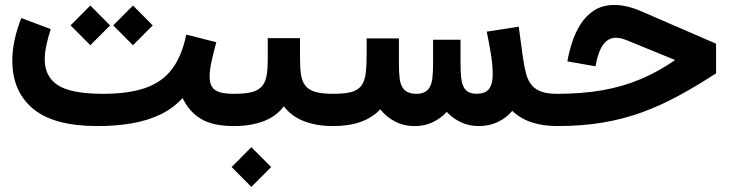

<svg xmlns="http://www.w3.org/2000/svg" viewBox="-20 -501 2902 763"><path d="M839.7 -333.3 720.3 -363.4Q702.4 -276.9 662.7 -225.2Q622.9 -173.6 556.1 -150.9Q489.3 -128.2 390.3 -128.2Q262 -128.2 209.9 -162.5Q157.8 -196.9 157.8 -264.4Q157.8 -289.9 164.1 -320.1Q170.4 -350.3 181.6 -385.3L64.7 -429.3Q46.3 -382.7 37.6 -340.3Q28.9 -297.9 28.9 -260.1Q28.9 -137.6 111.6 -68.8Q194.2 0 367.6 0Q440.3 0 503 -10.7Q565.7 -21.4 616.8 -45.8Q667.8 -70.2 705.6 -111.3Q732.3 -55.9 779.7 -28Q827 0 910.3 0H911.1V-128.2H910.3Q873.2 -128.2 852.1 -134.9Q830.9 -141.7 822 -156.8Q813 -171.9 813 -196.9Q813 -221.3 820.4 -255.7Q827.8 -290.2 839.7 -333.3ZM429.9 -400.1 508.5 -321.3 587 -400.1 508.5 -479.1ZM260.4 -400.1 339 -321.3 417.5 -400.1 339 -479.1Z M911.1 -128.2Q884.6 -128.2 865.7 -109.5Q846.8 -90.8 846.8 -64.3Q846.8 -37.8 865.7 -18.9Q884.6 0 911.1 0Q974.4 0 1025.5 -18.6Q1076.5 -37.1 1107.9 -78.6Q1139.3 -37.7 1189.3 -18.9Q1239.4 0 1303.2 0H1304.2V-128.2H1303.2Q1259.5 -128.2 1233.7 -135.6Q1207.9 -142.9 1193.8 -160.3Q1180.8 -176.3 1176.5 -202.6Q1172.2 -228.9 1172.2 -267.8V-349.5H1044.1V-267.8Q1044.1 -229.1 1039.9 -202.8Q1035.6 -176.4 1022.7 -160.3Q1008.9 -142.6 982.2 -135.4Q955.6 -128.2 911.1 -128.2ZM900.4 162.8 979 241.7 1057.5 162.8 979 83.9Z M2041.5 -394.9 1914.3 -375.2Q1924.2 -327 1931.1 -284.7Q1938 -242.4 1938 -204.5Q1938 -174.1 1928.7 -156.1Q1921.8 -142.2 1908.6 -135.4Q1895.5 -128.5 1873.3 -128.5Q1837.5 -128.5 1823.6 -153.3Q1815.2 -168.5 1812.7 -192.2Q1810.2 -215.9 1810.2 -247.4V-343H1701V-247.4Q1701 -214.7 1698.2 -189.9Q1695.3 -165.2 1684.8 -149.9Q1677 -139.4 1665.1 -133.8Q1653.2 -128.2 1634.6 -128.2Q1598.8 -128.2 1582.4 -149.2Q1571.3 -164.2 1568.3 -188.7Q1565.3 -213.3 1565.3 -247.4V-348.4H1437.1V-289.8Q1437.1 -240 1433.1 -208.4Q1429.1 -176.8 1414.6 -158.8Q1400.5 -141.5 1374.3 -134.8Q1348 -128.2 1304.2 -128.2Q1277.7 -128.2 1258.8 -109.5Q1239.9 -90.8 1239.9 -64.3Q1239.9 -37.8 1258.8 -18.9Q1277.7 0 1304.2 0Q1367.1 0 1413.5 -16.7Q1460 -33.3 1491.2 -66.7Q1513.9 -37.2 1549 -18.6Q1584 0 1628.4 0Q1668.2 0 1700.4 -15.6Q1732.5 -31.1 1755.4 -56.5Q1778 -31.5 1810.5 -15.7Q1843.1 0 1882.8 0Q1924.4 0 1958.6 -16.4Q1992.8 -32.7 2015.7 -60.5Q2049.4 -28.7 2094.5 -14.3Q2139.6 0 2193.4 0H2193.8V-128.2H2193.4Q2156.2 -128.2 2132.7 -136.4Q2109.1 -144.7 2094.4 -161Q2078.1 -179.6 2070.4 -209.2Q2062.6 -238.9 2057 -279.8Z M2234.7 -257.2 2346.6 -237.5Q2356.4 -294.9 2376.5 -322.9Q2396.5 -351 2427.9 -351Q2438.7 -351 2450.9 -347.8Q2463 -344.6 2477.3 -338.4L2663.1 -262.5Q2596.6 -216.4 2526.4 -186.7Q2456.2 -157 2375.1 -142.6Q2293.9 -128.2 2193.8 -128.2Q2167.5 -128.2 2148.5 -109.4Q2129.5 -90.7 2129.5 -64.3Q2129.5 -38 2148.5 -19Q2167.5 0 2193.8 0Q2293 0 2375.9 -14Q2458.9 -28.1 2532.5 -55.1Q2606.2 -82.2 2677.7 -121Q2749.3 -159.9 2825.6 -209.6V-327.4L2533.6 -453.9Q2502 -468 2474.2 -474.7Q2446.4 -481.3 2422.4 -481.3Q2374.4 -481.3 2341.1 -459.7Q2307.9 -438.1 2286.5 -403.7Q2265.1 -369.4 2252.9 -330.5Q2240.6 -291.6 2234.7 -257.2Z"/></svg>

Font: Estedad-VF-FD Black
Style: Regular
Weight: 900
Designer: Amin Abedi
Version: Version 4.000